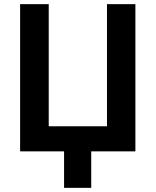

<svg xmlns="http://www.w3.org/2000/svg" viewBox="-20 -730 751 926"><path d="M77 0V-710H215V-121H496V-710H633V0H420V176H289V0Z"/></svg>

Font: Raleway
Style: Bold
Weight: 700
Designer: Matt McInerney, Pablo Impallari, Rodrigo Fuenzalida
Foundry: Matt McInerney, Pablo Impallari, Rodrigo Fuenzalida
Version: Version 3.000